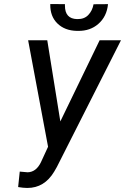

<svg xmlns="http://www.w3.org/2000/svg" viewBox="-20 -908 612 940"><path d="M275.4 -313.5 467.8 -710.9H572.3L258.3 -90.3L245.1 -67.4Q197.3 12.2 113.8 12.2Q94.2 12.2 68.8 7.8L76.7 -67.9L115.2 -64.5Q156.7 -65.4 180.2 -113.3L215.3 -189.5L117.7 -710.9H211.4ZM508.8 -887.7Q502.9 -826.7 460.9 -790.5Q421.4 -756.3 363.3 -756.8Q360.4 -756.8 356.9 -756.8Q296.9 -757.8 260.7 -793.5Q225.6 -828.1 226.1 -885.3Q226.1 -886.7 226.1 -888.2L297.9 -887.7Q297.9 -883.8 297.9 -880.4Q297.9 -815.9 357.4 -814.5Q358.4 -814.5 358.9 -814.5Q392.6 -814 412.1 -834.5Q432.1 -855 438 -887.2Z"/></svg>

Font: MAUL Condensed Italic
Style: Condenced Regular Italic
Weight: 400
Italic angle: -12°
Designer: MAUL
Version: Version 1.0; 2020; ttfautohint (v1.8.3)